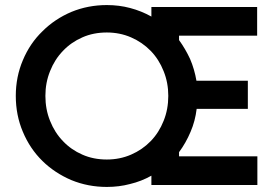

<svg xmlns="http://www.w3.org/2000/svg" viewBox="-20 -738 1100 766"><path d="M406.2 7.8Q331.1 7.8 264.6 -19.5Q198.2 -47.9 149.4 -95.7Q99.6 -144.5 71.3 -211.9Q43 -278.3 43 -355.5Q43 -431.6 71.3 -498Q99.6 -565.4 149.4 -613.3Q198.2 -662.1 264.6 -690.4Q331.1 -717.8 406.2 -717.8Q455.1 -717.8 499 -706.1Q543.9 -694.3 584 -671.9Q584 -684.6 584 -710Q689.5 -710 1005.9 -710Q1005.9 -681.6 1005.9 -595.7Q927.7 -595.7 694.3 -595.7Q694.3 -591.8 694.3 -578.1Q719.7 -543 738.3 -502.9Q755.9 -461.9 763.7 -416Q832 -416 968.8 -416Q968.8 -387.7 968.8 -303.7Q918 -303.7 764.6 -303.7Q758.8 -254.9 740.2 -211.9Q721.7 -168 694.3 -130.9Q694.3 -125 694.3 -114.3Q772.5 -114.3 1006.8 -114.3Q1006.8 -85.9 1006.8 0Q901.4 0 584 0Q584 -8.8 584 -37.1Q543.9 -14.6 499 -3.9Q455.1 7.8 406.2 7.8ZM406.2 -101.6Q458 -101.6 502.9 -121.1Q547.9 -140.6 581.1 -174.8Q614.3 -209 632.8 -255.9Q651.4 -301.8 651.4 -355.5Q651.4 -408.2 632.8 -454.1Q614.3 -501 581.1 -535.2Q547.9 -569.3 502.9 -588.9Q458 -608.4 406.2 -608.4Q352.5 -608.4 308.6 -588.9Q263.7 -569.3 231.4 -535.2Q198.2 -501 179.7 -454.1Q161.1 -408.2 161.1 -355.5Q161.1 -301.8 179.7 -255.9Q198.2 -209 231.4 -174.8Q263.7 -140.6 308.6 -121.1Q352.5 -101.6 406.2 -101.6Z"/></svg>

Font: SSportsD
Style: Medium
Weight: 400
Designer: Swiss Typefaces
Version: Version 1.000